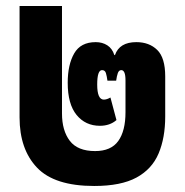

<svg xmlns="http://www.w3.org/2000/svg" viewBox="-20 -604 615 638"><path d="M293 14Q161 14 103 -47Q45 -108 45 -214V-584H186V-227Q186 -170 212 -136Q238 -102 296 -102Q349 -102 373 -135.5Q397 -169 397 -231V-337Q397 -371 383 -371Q375 -371 371.5 -361Q368 -351 366 -336H337Q335 -351 332 -361Q329 -371 319 -371Q303 -371 303 -323Q303 -273 325 -273Q335 -273 347 -280L367 -205Q345 -186 312 -186Q264 -186 234.5 -222Q205 -258 205 -329Q205 -389 226.5 -426.5Q248 -464 298 -464Q320 -464 336.5 -453.5Q353 -443 360 -421H362Q377 -464 433 -464Q476 -464 502.5 -438Q529 -412 529 -350V-217Q529 -146 507 -94Q485 -42 433.5 -14Q382 14 293 14Z"/></svg>

Font: Noto Sans Thai Cond ExtBd
Style: Regular
Weight: 800
Width: 3
Designer: Monotype Design Team
Foundry: Monotype Imaging Inc.
Version: Version 2.002; ttfautohint (v1.8.4.7-5d5b)